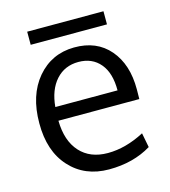

<svg xmlns="http://www.w3.org/2000/svg" viewBox="-103 -749 747 843"><g transform="rotate(-15 270.5 -327.5)"><path d="M444.8 -666V-606.4H98.1V-666ZM303.2 -59.6Q384.3 -59.6 469.7 -104.5L482.4 -38.6Q400.4 11.2 290 11.2Q179.7 11.2 112.3 -63Q44.9 -136.7 45.4 -263.7Q45.4 -390.6 110.4 -467.8Q175.8 -544.9 278.3 -545.9Q380.9 -546.9 439.5 -478.5Q498 -410.2 497.6 -296.9L497.1 -252.9H129.4Q130.9 -161.1 176.8 -110.4Q222.7 -59.6 303.2 -59.6ZM131.8 -314.5H414.6Q415 -393.6 378.9 -436.5Q342.8 -479.5 280.3 -479.5Q217.8 -479.5 178.2 -435.5Q138.7 -391.6 131.8 -314.5Z"/></g></svg>

Font: Oxygen-Regular
Style: Regular
Weight: 400
Designer: Vernon Adams
Foundry: Vernon Adams
Version: Version Release 0.2.3 webfont; ttfautohint (v0.93.3-1d66) -l